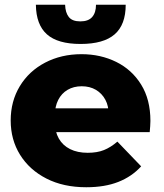

<svg xmlns="http://www.w3.org/2000/svg" viewBox="-20 -779 689 808"><path d="M343 9Q247 9 175.5 -27.5Q104 -64 64.5 -127.5Q25 -191 25 -272Q25 -353 63.5 -416.5Q102 -480 170 -515.5Q238 -551 323 -551Q403 -551 469 -518.5Q535 -486 574 -423Q613 -360 613 -270Q613 -260 612 -247Q611 -234 610 -223H181V-323H509L437 -295Q438 -332 423.5 -359Q409 -386 383.5 -401Q358 -416 324 -416Q290 -416 264.5 -401Q239 -386 225 -358.5Q211 -331 211 -294V-265Q211 -225 227.5 -196Q244 -167 275 -151.5Q306 -136 349 -136Q389 -136 417.5 -147.5Q446 -159 474 -183L574 -79Q535 -36 478 -13.5Q421 9 343 9ZM319 -594Q223 -594 177.5 -634.5Q132 -675 131 -759H254Q255 -726 269.5 -707.5Q284 -689 318 -689Q352 -689 368 -707.5Q384 -726 384 -759H509Q509 -675 462.5 -634.5Q416 -594 319 -594Z"/></svg>

Font: MOST Montserrat ExtraBold
Style: Regular
Weight: 800
Designer: Julieta Ulanovsky
Foundry: Julieta Ulanovsky
Version: Version 8.000;March 11, 2024;FontCreator 15.0.0.2926 64-bit